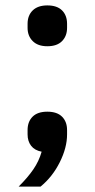

<svg xmlns="http://www.w3.org/2000/svg" viewBox="-20 -552 350 710"><path d="M82 -449V-464Q82 -495 101 -513.5Q120 -532 155 -532Q191 -532 209.5 -513.5Q228 -495 228 -464V-449Q228 -419 209.5 -400Q191 -381 155 -381Q120 -381 101 -400Q82 -419 82 -449ZM228 -71V-55Q228 -6 201 48Q174 102 130 138H49Q83 104 103.5 74Q124 44 134 9Q108 4 95 -13Q82 -30 82 -55V-71Q82 -102 100.5 -120.5Q119 -139 155 -139Q191 -139 209.5 -120.5Q228 -102 228 -71Z"/></svg>

Font: IBM Plex Sans KR Medm
Style: Regular
Weight: 500
Designer: Mike Abbink; Paul van der Laan; Pieter van Rosmalen; Wujin Sim; Chorong Kim; Dohee Lee;
Foundry: Sandoll Inc.
Version: Version 1.003